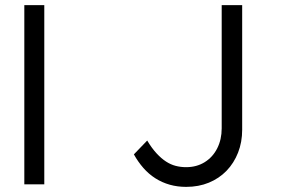

<svg xmlns="http://www.w3.org/2000/svg" viewBox="-20 -720 1116 750"><path d="M75 0V-700H153V0ZM503 -117 555 -171Q573 -141 591.5 -121Q610 -101 628.5 -89Q647 -77 666.5 -72Q686 -67 707 -67Q748 -67 779.5 -86.5Q811 -106 828.5 -140.5Q846 -175 846 -219V-626V-700H926V-626V-213Q926 -165 910 -124Q894 -83 865 -53Q836 -23 796 -6.5Q756 10 707 10Q673 10 643 1.5Q613 -7 587 -23.5Q561 -40 540 -64Q519 -88 503 -117Z"/></svg>

Font: Mach Light
Style: Regular
Weight: 300
Version: Version 1.002